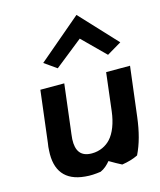

<svg xmlns="http://www.w3.org/2000/svg" viewBox="-118 -876 807 970"><g transform="rotate(-15 285.0 -390.5)"><path d="M150 -600 214 -555 360 -671 477 -555 553 -600 375 -791ZM101 -473 68 -203C66 -190 64 -177 64 -165C57 -61 103 0 206 9C233 12 260 10 288 6C309 -3 326 -19 340 -36C364 -22 385 -10 403 -1C435 -6 463 -14 487 -26C513 -79 529 -140 538 -213L570 -473H445L421 -274C414 -216 395 -166 368 -137C346 -113 312 -95 270 -95C212 -95 189 -129 192 -190C193 -207 196 -225 198 -243L226 -473Z"/></g></svg>

Font: Bluebird
Style: Obl
Weight: 400
Designer: Jasper
Foundry: Cannot Into Space Fonts
Version: Version 0.98